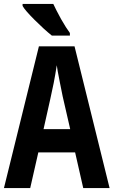

<svg xmlns="http://www.w3.org/2000/svg" viewBox="-20 -951 574 971"><path d="M94.2 -931.2H249.5Q261.7 -904.3 288.6 -855Q315.4 -808.1 333.5 -784.2V-771H242.2Q203.1 -802.2 154.5 -850.8Q106 -899.4 94.2 -920.9ZM534.2 0H400.9L359.9 -180.2H173.8L132.8 0H0L176.8 -716.8H356.9ZM335 -297.9 296.9 -463.9Q295.9 -467.8 282.5 -535.4Q269 -603 267.1 -621.1Q260.3 -576.2 251.5 -530.8Q242.7 -485.4 200.2 -297.9Z"/></svg>

Font: Open Sans Hebrew Condensed
Style: Bold
Weight: 700
Width: 3
Foundry: Ascender Corporation, Yanek Iontef
Version: Version 2.001;PS 002.001;hotconv 1.0.70;makeotf.lib2.5.58329